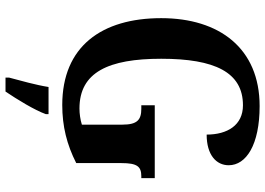

<svg xmlns="http://www.w3.org/2000/svg" viewBox="-156 -608 985 714"><g transform="rotate(90 337.0 -251.5)"><path d="M371 10C450 10 518 -7 587 -42V-210C587 -269 600 -284 636 -284H643V-334H372V-284H385C426 -284 444 -269 444 -214V-63C425 -57 403 -54 384 -54C249 -54 199 -162 199 -358C199 -557 249 -662 372 -662C446 -662 481 -604 481 -527C557 -527 595 -563 595 -609C595 -674 519 -724 375 -724C160 -724 48 -574 48 -358C48 -137 153 10 371 10ZM269 208V221H321C350 178 390 113 405 71V61H304C297 106 280 167 269 208Z"/></g></svg>

Font: Noto Serif Condensed
Style: Bold
Weight: 700
Width: 3
Designer: Monotype Design Team
Foundry: Monotype Imaging Inc.
Version: Version 2.015